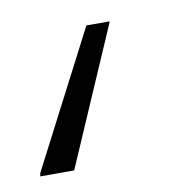

<svg xmlns="http://www.w3.org/2000/svg" viewBox="-135 -56 270 284"><g transform="rotate(-10 0.0 86.0)"><path d="M-95 190 -94 185 11 -18H46L44 -13L-44 190Z"/></g></svg>

Font: Saira Semi Condensed ExtraLight
Style: Italic
Weight: 200
Width: 4
Italic angle: -12°
Designer: Hector Gatti with collaboration of the Omnibus-Type team
Foundry: Omnibus-Type
Version: Version 1.001; ttfautohint (v1.8)